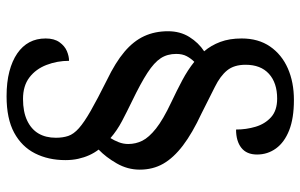

<svg xmlns="http://www.w3.org/2000/svg" viewBox="-185 -615 914 584"><g transform="rotate(90 272.0 -323.0)"><path d="M273 114Q230 114 197.5 105.5Q165 97 142.5 81.5Q120 66 108.5 44.5Q97 23 97 -5Q97 -31 108.5 -47Q120 -63 135.5 -69.5Q151 -76 165 -76Q165 -40 177.5 -7.5Q190 25 215.5 44.5Q241 64 281 64Q320 64 346.5 51.5Q373 39 386 17Q399 -5 399 -36Q399 -57 393.5 -73.5Q388 -90 370 -106Q352 -122 317 -142Q282 -162 224 -191Q170 -217 137.5 -244.5Q105 -272 90 -304.5Q75 -337 75 -377Q75 -414 92.5 -442Q110 -470 136 -487Q118 -508 107.5 -536Q97 -564 97 -601Q97 -652 121.5 -687.5Q146 -723 188 -741.5Q230 -760 284 -760Q340 -760 376.5 -745.5Q413 -731 431.5 -705.5Q450 -680 450 -648Q450 -616 429.5 -600Q409 -584 374 -584Q374 -615 365.5 -643.5Q357 -672 336.5 -690.5Q316 -709 280 -709Q232 -709 204.5 -684Q177 -659 177 -613Q177 -578 194 -557Q211 -536 244.5 -519.5Q278 -503 325 -479Q385 -451 422.5 -422.5Q460 -394 478 -362.5Q496 -331 496 -291Q496 -254 477 -221Q458 -188 435 -166Q445 -153 452 -137.5Q459 -122 463 -104Q467 -86 467 -65Q467 -13 446.5 27.5Q426 68 383.5 91Q341 114 273 114ZM400 -202Q407 -213 412.5 -227Q418 -241 418 -256Q418 -279 408 -299Q398 -319 371 -340.5Q344 -362 291 -387Q255 -404 224 -420.5Q193 -437 168 -457Q158 -447 151 -434Q144 -421 144 -402Q144 -375 157 -355Q170 -335 201.5 -314.5Q233 -294 289 -267Q320 -252 348.5 -237Q377 -222 400 -202Z"/></g></svg>

Font: ET Text
Style: Regular
Weight: 470
Designer: Monotype Design Team
Foundry: Monotype Imaging Inc.
Version: Version 2.009